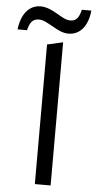

<svg xmlns="http://www.w3.org/2000/svg" viewBox="-116 -934 483 970"><g transform="rotate(5 125.5 -449.0)"><path d="M99 -708V0H179V-726ZM-56 -771H-8C1 -809 15 -830 47 -830C71 -830 91 -817 120 -801C148 -785 172 -772 202 -772C261 -772 300 -821 307 -898H259C250 -861 237 -839 206 -839C182 -839 163 -852 135 -868C109 -883 81 -897 50 -897C-7 -897 -47 -850 -56 -771Z"/></g></svg>

Font: Frost Regular
Style: Regular
Weight: 400
Designer: Lee Frost
Foundry: Lee Frost for Ice Communication Norge AS
Version: Version 2.011;hotconv 1.0.107;makeotfexe 2.5.65593